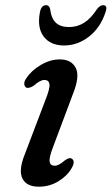

<svg xmlns="http://www.w3.org/2000/svg" viewBox="-20 -694 421 724"><path d="M186.5 -69Q201.5 -69 225.5 -90Q232.5 -94.5 238.8 -96.8Q245 -99 251 -95.5Q265 -86 250.5 -60.5Q233.5 -30.5 200 -10.2Q166.5 10 126.5 10Q80 10 64.5 -21Q49 -52 74 -113.5L151.5 -317.5Q168.5 -360 166.5 -376.2Q164.5 -392.5 147 -392.5Q131.5 -392.5 106.5 -370.5Q88 -359 78.5 -364Q72 -368.5 71.5 -378Q71 -387.5 79 -398.5Q98.5 -428.5 134 -449.2Q169.5 -470 205.5 -470Q249 -470 265.5 -438.2Q282 -406.5 255 -339.5L180 -139.5Q164.5 -99.5 167.2 -84.2Q170 -69 186.5 -69ZM240 -592Q271.5 -592 297.2 -608.2Q323 -624.5 346 -660Q357.5 -674.5 368.5 -674.5Q387 -674.5 378.5 -650Q359.5 -590.5 316.2 -556.5Q273 -522.5 221.5 -522.5Q170 -522.5 144.5 -556.5Q119 -590.5 131 -650Q136 -674.5 154.5 -674.5Q165.5 -674.5 169 -660Q173.5 -624 191 -608Q208.5 -592 240 -592Z"/></svg>

Font: Fraunces 9pt S050
Style: Italic
Weight: 400
Italic angle: -16°
Version: Version 1.000; ttfautohint (v1.8.3)